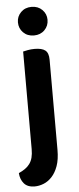

<svg xmlns="http://www.w3.org/2000/svg" viewBox="-61 -717 386 943"><g transform="rotate(-5 132.5 -245.0)"><path d="M-1 123Q17 115 30.5 105.5Q44 96 53.5 83Q63 70 67.5 52.5Q72 35 72 11V-470Q80 -472 95.5 -475Q111 -478 129 -478Q165 -478 181.5 -465Q198 -452 198 -419V26Q198 73 186.5 105Q175 137 156.5 157Q138 177 115.5 186Q93 195 71 195Q36 195 18.5 174.5Q1 154 -1 123ZM59 -615Q59 -644 79.5 -664.5Q100 -685 132 -685Q164 -685 184.5 -664.5Q205 -644 205 -615Q205 -585 184.5 -564.5Q164 -544 132 -544Q100 -544 79.5 -564.5Q59 -585 59 -615Z"/></g></svg>

Font: Baloo Bhai 2 SemiBold
Style: Regular
Weight: 600
Designer: Supriya Tembe, Noopur Datye and Ek Type
Foundry: Ek Type
Version: Version 1.640;PS 1.000;hotconv 16.6.51;makeotf.lib2.5.65220;